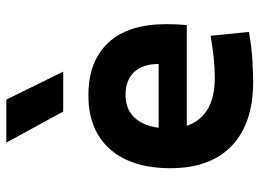

<svg xmlns="http://www.w3.org/2000/svg" viewBox="-130 -706 845 626"><g transform="rotate(-90 293.0 -392.5)"><path d="M338.9 9.8Q204.4 9.8 131.3 -59.8Q58.1 -129.4 58.1 -259.8Q58.1 -386.7 120.3 -457Q182.5 -527.3 295.9 -527.3Q406.7 -527.3 467.3 -462.4Q527.8 -397.4 527.8 -273.4Q527.8 -238.3 524.8 -206.5H145V-298.3H397.9Q397.9 -350.5 371.3 -378.4Q344.7 -406.2 296.9 -406.2Q245.1 -406.2 216.6 -369.4Q188 -332.5 188 -264.6Q188 -191.5 230.3 -153.4Q272.6 -115.2 350.6 -115.2Q385.8 -115.2 420 -118.9Q454.1 -122.6 489.7 -128.9L502.4 -3.9Q452.8 4.9 411.7 7.3Q370.5 9.8 338.9 9.8ZM242.7 -609.4 141.6 -794.9H281.7L373 -609.4Z"/></g></svg>

Font: Cascadia Mono
Style: Regular
Weight: 400
Monospace: yes
Designer: Aaron Bell
Foundry: Saja Typeworks
Version: Version 2102.003